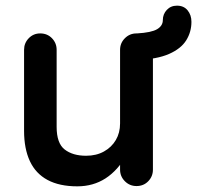

<svg xmlns="http://www.w3.org/2000/svg" viewBox="-20 -648 696 678"><path d="M253 10Q190 10 148 -12.5Q106 -35 85.5 -79Q65 -123 65 -186V-472Q65 -496 81.5 -513Q98 -530 122 -530Q147 -530 163.5 -513Q180 -496 180 -472V-200Q180 -142 208.5 -120Q237 -98 284 -98Q320 -98 347 -113Q374 -128 389 -153.5Q404 -179 404 -212V-472Q404 -496 421 -513Q438 -530 462 -530Q487 -530 503.5 -513Q520 -496 520 -472V-49Q520 -25 503.5 -8Q487 9 462 9Q438 9 421 -8Q404 -25 404 -49V-116L428 -102Q396 -46 352.5 -18Q309 10 253 10ZM464 -436V-530Q515 -533 535 -545Q555 -557 555 -577Q555 -598 569 -613Q583 -628 605 -628Q629 -628 642.5 -611.5Q656 -595 656 -571Q656 -535 637.5 -505.5Q619 -476 577 -457.5Q535 -439 464 -436Z"/></svg>

Font: National Park SemiBold
Style: Regular
Weight: 600
Designer: Andrea Herstowski, Ben Hoepner
Version: Version 1.009